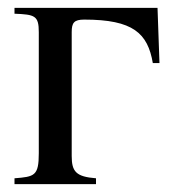

<svg xmlns="http://www.w3.org/2000/svg" viewBox="-20 -470 434 490"><path d="M387 -309 382 -450H17V-435C69 -433 79 -430 79 -388V-79C79 -21 68 -19 17 -15V0H225V-15C174 -19 163 -32 163 -72V-388C163 -412 169 -420 195 -420C320 -420 357 -385 370 -309Z"/></svg>

Font: XITS Math
Style: Regular
Weight: 400
Designer: MicroPress Inc., with final additions and corrections provided by Coen Hoffman, Elsevier (retired)
Version: Version 1.108